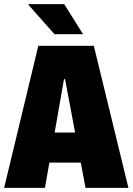

<svg xmlns="http://www.w3.org/2000/svg" viewBox="-20 -907 640 927"><path d="M0 0 165 -686H433L600 0H393L294 -525H289L197 0ZM140 -122V-267H452V-122ZM243 -742 117 -884 119 -887H290L381 -742Z"/></svg>

Font: Chivo Mono Black
Style: Regular
Weight: 900
Designer: Hector Gatti
Foundry: Omnibus-Type
Version: Version 1.008